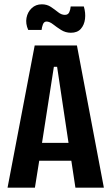

<svg xmlns="http://www.w3.org/2000/svg" viewBox="-20 -871 517 891"><path d="M15 0 141 -660H337L462 0H330L311 -125H162L142 0ZM230 -561 175 -208H298L245 -561ZM309 -719Q284 -719 263.5 -732Q243 -745 226.5 -758Q210 -771 196 -771Q184 -771 179 -757.5Q174 -744 173 -732H111Q98 -761 103 -788Q108 -815 127 -833Q146 -851 174 -851Q198 -851 216 -839Q234 -827 249.5 -814.5Q265 -802 281 -802Q296 -802 301.5 -814.5Q307 -827 308 -841H369Q378 -811 374.5 -783Q371 -755 355 -737Q339 -719 309 -719Z"/></svg>

Font: Bricolage Grotesque 10pt Condensed SemiBold
Style: Regular
Weight: 600
Width: 3
Designer: Mathieu Triay
Foundry: Atelier Triay
Version: Version 1.000; ttfautohint (v1.8.4.7-5d5b);gftools[0.9.32]